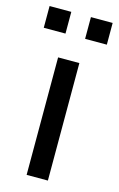

<svg xmlns="http://www.w3.org/2000/svg" viewBox="-123 -747 491 794"><g transform="rotate(15 122.0 -349.5)"><path d="M76 0V-503H167V0ZM164 -606V-699H257V-606ZM-13 -606V-699H80V-606Z"/></g></svg>

Font: Mulish Medium
Style: Regular
Weight: 500
Designer: Vernon Adams
Foundry: Vernon Adams
Version: Version 3.603; ttfautohint (v1.8.3)